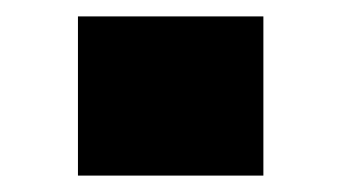

<svg xmlns="http://www.w3.org/2000/svg" viewBox="-20 -444 416 234"><path d="M75 -230V-424H301V-230Z"/></svg>

Font: Archivo SemiBold SemiExpanded Black
Style: Regular
Weight: 900
Width: 6
Version: Version 2.001